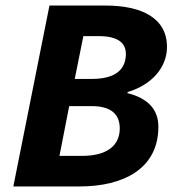

<svg xmlns="http://www.w3.org/2000/svg" viewBox="-20 -671 636 691"><path d="M28 0H267C420 0 550 -61 550 -215C550 -278 511 -318 438 -336L440 -340C527 -366 581 -429 581 -502C581 -606 490 -651 360 -651H158ZM249 -387 280 -541H335C402 -541 433 -518 433 -477C433 -423 398 -387 311 -387ZM194 -110 229 -289H311C378 -289 411 -261 411 -209C411 -146 364 -110 275 -110Z"/></svg>

Font: Source Sans Pro
Style: Bold Italic
Weight: 700
Italic angle: -11°
Designer: Paul D. Hunt
Foundry: Adobe Systems Incorporated
Version: Version 3.006;hotconv 1.0.111;makeotfexe 2.5.65597